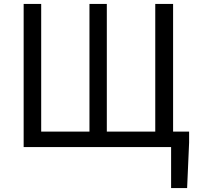

<svg xmlns="http://www.w3.org/2000/svg" viewBox="-20 -753 1016 983"><path d="M101.1 0V-732.9H190.9V-79.1H438V-732.9H526.9V-79.1H774.9V-732.9H866.2V-79.1H948.2V-22.9L938 210H856V0Z"/></svg>

Font: Source Han Sans CN
Style: Regular
Weight: 400
Designer: Ryoko NISHIZUKA  (kana, bopomofo & ideographs); Paul D. Hunt (Latin, Greek & Cyrillic); Sandoll Communications , Soo-you
Foundry: Adobe
Version: Version 2.004;hotconv 1.0.118;makeotfexe 2.5.65603